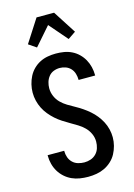

<svg xmlns="http://www.w3.org/2000/svg" viewBox="-144 -1050 787 1131"><g transform="rotate(-15 250.0 -485.0)"><path d="M249 8Q224 8 198.5 4Q173 0 150 -10.5Q127 -21 108 -38Q89 -55 76 -76.5Q63 -98 56.5 -123Q50 -148 50 -173V-177H151V-175Q151 -155 157.5 -136.5Q164 -118 178 -104.5Q192 -91 211 -85.5Q230 -80 249 -80Q269 -80 288 -86.5Q307 -93 321 -107.5Q335 -122 341 -141.5Q347 -161 347 -181Q347 -206 336.5 -229Q326 -252 308.5 -269.5Q291 -287 269.5 -300Q248 -313 226.5 -325.5Q205 -338 184 -351.5Q163 -365 144.5 -381.5Q126 -398 110 -417.5Q94 -437 83 -459Q72 -481 66 -505.5Q60 -530 60 -555Q60 -580 66 -605Q72 -630 83.5 -652.5Q95 -675 113 -693Q131 -711 153.5 -722.5Q176 -734 201 -738.5Q226 -743 251 -743Q276 -743 300.5 -739Q325 -735 347.5 -724Q370 -713 388 -695.5Q406 -678 418 -656.5Q430 -635 436 -610.5Q442 -586 442 -561V-558H341V-560Q341 -578 335.5 -596.5Q330 -615 317.5 -628.5Q305 -642 287.5 -648.5Q270 -655 251 -655Q232 -655 214 -648Q196 -641 184 -626Q172 -611 166.5 -592.5Q161 -574 161 -555Q161 -530 171 -506.5Q181 -483 198.5 -465.5Q216 -448 237.5 -435Q259 -422 281 -410Q303 -398 323.5 -384Q344 -370 363 -353.5Q382 -337 397.5 -317.5Q413 -298 424.5 -276Q436 -254 442 -229.5Q448 -205 448 -180Q448 -154 441.5 -129Q435 -104 423 -81.5Q411 -59 391.5 -41Q372 -23 349 -12Q326 -1 300.5 3.5Q275 8 249 8ZM154 -806 107 -838 197 -978H304L394 -838L347 -806L251 -917Z"/></g></svg>

Font: Iosevka Custom Semibold
Style: Regular
Weight: 600
Designer: Belleve Invis
Foundry: Belleve Invis
Version: Version 27.0.2; ttfautohint (v1.8.4)